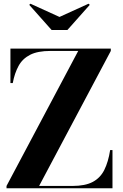

<svg xmlns="http://www.w3.org/2000/svg" viewBox="-20 -1011 660 1031"><path d="M15 0V-12.5L400 -737.5H251Q182.5 -737.5 141.8 -716.8Q101 -696 79.8 -657.2Q58.5 -618.5 48.5 -565H36V-750H575V-737.5L190 -12.5H369Q437.5 -12.5 478.2 -34.2Q519 -56 540.2 -98.8Q561.5 -141.5 571.5 -205H584V0ZM257 -850 137 -985 143.5 -991 299.5 -920 455.5 -991 462 -985 342 -850Z"/></svg>

Font: Bodoni Moda 18pt
Style: Bold
Weight: 700
Designer: Owen Earl
Foundry: indestructible type
Version: Version 2.004